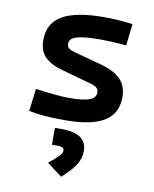

<svg xmlns="http://www.w3.org/2000/svg" viewBox="-90 -595 765 952"><g transform="rotate(10 293.0 -119.0)"><path d="M252.9 9.8Q136.7 9.8 71.3 -4.9L85.4 -118.2Q142.6 -110.4 183.6 -106.4Q224.6 -102.5 252.9 -102.5Q324.2 -102.5 356.2 -114.3Q388.2 -126 388.2 -151.4Q388.2 -168 378.9 -176.5Q369.6 -185.1 349.6 -190.4L200.7 -231.9Q138.7 -249 108.9 -279.1Q79.1 -309.1 79.1 -363.8Q79.1 -448.2 147.2 -487.8Q215.3 -527.3 359.4 -527.3Q394 -527.3 428.7 -524.9Q463.4 -522.5 501 -517.6L488.3 -408.2Q445.8 -412.1 413.8 -413.6Q381.8 -415 356.4 -415Q275.4 -415 239.3 -403.8Q203.1 -392.6 203.1 -367.7Q203.1 -351.1 213.9 -343.3Q224.6 -335.4 247.1 -329.6L372.1 -295.9Q444.8 -277.3 479.7 -243.7Q514.6 -210 514.6 -151.9Q514.6 -69.3 450.9 -29.8Q387.2 9.8 252.9 9.8ZM283.7 289.1 208 231.9Q243.7 203.1 258.3 187.3Q272.9 171.4 272.9 160.6Q272.9 140.6 243.2 140.6H211.4V55.7H242.2Q309.1 55.7 340.8 77.6Q372.6 99.6 372.6 146Q372.6 181.6 351.3 215.1Q330.1 248.5 283.7 289.1Z"/></g></svg>

Font: Cascadia Mono PL SemiBold
Style: Regular
Weight: 600
Monospace: yes
Designer: Aaron Bell
Foundry: Saja Typeworks
Version: Version 2404.023; ttfautohint (v1.8.4)